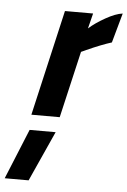

<svg xmlns="http://www.w3.org/2000/svg" viewBox="-101 -553 599 904"><g transform="rotate(5 199.0 -101.5)"><path d="M55 0 170 -500H303L285 -428Q315 -455 362 -481.5Q409 -508 442 -512L403 -372Q355 -357 286 -326L262 -315L189 0ZM53 72H176L69 309H-44Z"/></g></svg>

Font: Titillium Web
Style: Bold Italic
Weight: 700
Italic angle: -13°
Version: Version 1.001;PS 57.000;hotconv 1.0.70;makeotf.lib2.5.55311